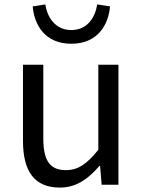

<svg xmlns="http://www.w3.org/2000/svg" viewBox="-20 -836 647 869"><path d="M251 13C325 13 379 -26 430 -85H433L440 0H516V-543H425V-158C373 -94 334 -66 278 -66C206 -66 176 -109 176 -210V-543H84V-199C84 -60 136 13 251 13ZM303 -638C422 -638 471 -724 478 -807L420 -816C411 -758 376 -700 303 -700C230 -700 194 -758 185 -816L128 -807C135 -724 183 -638 303 -638Z"/></svg>

Font: ChiuKong Gothic CL
Style: Regular
Weight: 400
Designer: Ryoko NISHIZUKA 西塚涼子 (kana, bopomofo & ideographs); Paul D. Hunt (Latin, Greek & Cyrillic); Sandoll Communications 산돌커뮤니
Foundry: Adobe
Version: Version 1.300